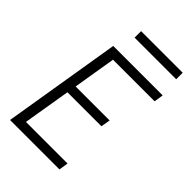

<svg xmlns="http://www.w3.org/2000/svg" viewBox="-263 -1019 1126 1126"><g transform="rotate(45 300.0 -456.0)"><path d="M43 0 164 -735H574L565 -677H220L176 -411H458L448 -353H166L117 -58H462L453 0ZM563 -858H218V-912H563Z"/></g></svg>

Font: Iosevka Light Extended Oblique
Style: Regular
Weight: 300
Width: 7
Italic angle: -9°
Monospace: yes
Designer: Belleve Invis
Foundry: Belleve Invis
Version: Version 32.5.0; ttfautohint (v1.8.4)